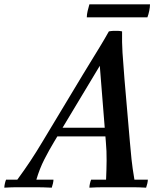

<svg xmlns="http://www.w3.org/2000/svg" viewBox="-81 -865 754 887"><path d="M-61 2Q-61 -6 -58.5 -17Q-56 -28 -53 -35H-1Q32 -80 59.5 -121.5Q87 -163 115 -210L301 -519Q316 -544 337 -578Q358 -612 380.5 -649Q403 -686 422 -720Q433 -722 443.5 -722.5Q454 -723 464 -722.5Q474 -722 483 -720L380 -561L169 -210Q146 -172 124 -129Q102 -86 87 -35H166Q166 -28 163.5 -17Q161 -6 158 2Q117 0 84.5 0Q52 0 35 0Q17 0 -4.5 0Q-26 0 -61 2ZM540 -35H602Q602 -28 599.5 -17Q597 -6 594 2Q560 0 532.5 0Q505 0 473 0Q439 0 402.5 0Q366 0 332 2Q332 -6 334.5 -17Q337 -28 340 -35H409Q411 -79 411.5 -123Q412 -167 408 -210L380 -561L483 -720Q482 -670 485 -621Q488 -572 494 -500L519 -210Q522 -172 526.5 -130Q531 -88 540 -35ZM435 -235H175L184 -275H444ZM600 -785H320Q320 -798 324 -815Q328 -832 332 -845H612Q612 -832 608.5 -815Q605 -798 600 -785Z"/></svg>

Font: Poltawski Nowy
Style: Italic
Weight: 400
Italic angle: -12°
Designer: Adam Pótawski, Mateusz Machalski, Borys Kosmynka, Ania Wieluska
Foundry: Capitalics.wtf
Version: Version 1.001;gftools[0.9.25]